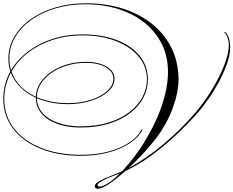

<svg xmlns="http://www.w3.org/2000/svg" viewBox="-47 -939 1419 1167"><path d="M1158 -257Q1095 -186 1023 -118.5Q951 -51 873 6Q795 63 714 101Q662 148 617 178Q572 208 547 208Q529 208 529 192Q529 181 545.5 169.5Q562 158 587.5 146.5Q613 135 641.5 124Q670 113 694 103Q730 65 769 14Q808 -37 843 -97Q880 -159 909.5 -227Q939 -295 956.5 -365.5Q974 -436 974 -503Q974 -594 937.5 -669Q901 -744 834.5 -798.5Q768 -853 675.5 -883Q583 -913 472 -913Q374 -913 290 -888Q206 -863 143 -818Q80 -773 45 -713Q10 -653 10 -583Q10 -546 20 -512Q59 -577 123.5 -626Q188 -675 272.5 -702.5Q357 -730 454 -730Q573 -730 662.5 -695.5Q752 -661 802 -599.5Q852 -538 852 -456Q852 -399 825 -346.5Q798 -294 745.5 -253Q693 -212 617 -188Q541 -164 443 -164Q361 -164 300 -186.5Q239 -209 205 -250Q171 -291 171 -345Q116 -370 77 -409Q38 -448 19 -497Q0 -461 -10.5 -421Q-21 -381 -21 -338Q-21 -236 37.5 -159.5Q96 -83 201.5 -40.5Q307 2 447 2Q534 2 608.5 -17Q683 -36 736.5 -71Q790 -106 813 -152L819 -150Q795 -103 740.5 -67.5Q686 -32 610.5 -12Q535 8 447 8Q305 8 198.5 -35.5Q92 -79 32.5 -157Q-27 -235 -27 -338Q-27 -383 -16 -425Q-5 -467 16 -505Q4 -542 4 -583Q4 -654 40 -715.5Q76 -777 140 -822.5Q204 -868 289.5 -893.5Q375 -919 475 -919Q600 -919 703 -885.5Q806 -852 881 -790.5Q956 -729 997 -644Q1038 -559 1038 -456Q1038 -378 1002.5 -281Q967 -184 899 -95Q865 -51 822 -4.5Q779 42 735 83Q847 22 953.5 -68.5Q1060 -159 1147 -262Q1207 -335 1251 -410.5Q1295 -486 1319.5 -552.5Q1344 -619 1344 -664Q1344 -687 1336 -709.5Q1328 -732 1316 -743L1320 -746Q1336 -733 1344 -707.5Q1352 -682 1352 -654Q1352 -605 1331.5 -548.5Q1311 -492 1280.5 -436Q1250 -380 1217 -333.5Q1184 -287 1158 -257ZM365 -306Q312 -306 264.5 -315.5Q217 -325 177 -342Q178 -291 211.5 -252.5Q245 -214 305 -192.5Q365 -171 443 -171Q538 -171 612.5 -194Q687 -217 739 -257Q791 -297 818.5 -348.5Q846 -400 846 -456Q846 -535 796 -595Q746 -655 657.5 -689.5Q569 -724 454 -724Q357 -724 273 -696.5Q189 -669 124.5 -619.5Q60 -570 23 -504Q40 -454 78 -415Q116 -376 171 -351Q173 -410 214.5 -458Q256 -506 324 -534.5Q392 -563 474 -563Q552 -563 600.5 -534.5Q649 -506 649 -460Q649 -418 610.5 -383Q572 -348 507.5 -327Q443 -306 365 -306ZM474 -557Q413 -557 359 -540.5Q305 -524 264 -495Q223 -466 200 -428Q177 -390 177 -348Q217 -331 264.5 -321.5Q312 -312 366 -312Q442 -312 504.5 -332Q567 -352 604.5 -386Q642 -420 642 -460Q642 -504 595.5 -530.5Q549 -557 474 -557ZM546 187Q546 195 558 195Q579 195 611 174Q643 153 681 116Q664 122 641 130.5Q618 139 596.5 149Q575 159 560.5 168.5Q546 178 546 187Z"/></svg>

Font: Ballet 72pt
Style: Regular
Weight: 400
Designer: Maximiliano R. Sproviero
Foundry: Omnibus-Type
Version: Version 1.100; ttfautohint (v1.8.3)